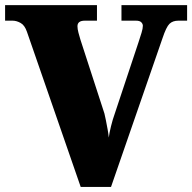

<svg xmlns="http://www.w3.org/2000/svg" viewBox="-20 -734 755 754"><path d="M618.2 -584 416 0H296.9L85.9 -608.9Q77.1 -634.8 61 -643.8Q44.9 -652.8 29.8 -652.8H0V-713.9H360.8V-652.8H313Q284.2 -652.8 284.2 -630.9Q284.2 -620.1 288.1 -605.5Q292 -590.8 295.9 -578.1L390.1 -288.1Q392.1 -279.8 395.8 -262Q399.4 -244.1 402.8 -225.1Q406.2 -206.1 407.2 -193.8Q409.2 -210.9 416 -238.5Q422.9 -266.1 429.2 -283.2L523.9 -567.9Q530.8 -588.9 535.9 -605.5Q541 -622.1 541 -632.8Q541 -640.1 534.9 -646.5Q528.8 -652.8 514.2 -652.8H457V-713.9H714.8V-652.8H680.2Q658.2 -652.8 645.5 -640.4Q632.8 -627.9 618.2 -584Z"/></svg>

Font: Koh Santepheap Black
Style: Regular
Weight: 900
Designer: Danh Hong
Version: Version 2.002; ttfautohint (v1.8.3)